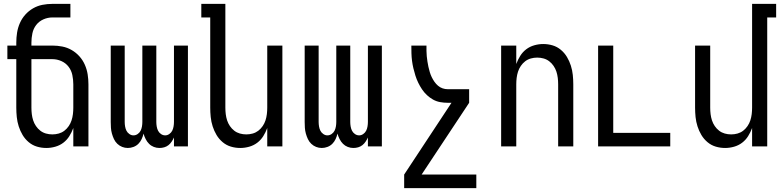

<svg xmlns="http://www.w3.org/2000/svg" viewBox="-20 -755 4040 990"><path d="M219 8Q194 8 170.5 1Q147 -6 128 -22Q109 -38 96.5 -59Q84 -80 76.5 -103.5Q69 -127 66.5 -151.5Q64 -176 64 -200V-450H18V-520H64V-535Q64 -561 68 -586.5Q72 -612 82.5 -636Q93 -660 110.5 -679.5Q128 -699 150.5 -712Q173 -725 198.5 -730Q224 -735 250 -735H343V-665H250Q226 -665 203.5 -655Q181 -645 166.5 -626Q152 -607 147 -583Q142 -559 142 -535V-520H250Q276 -520 301.5 -515Q327 -510 349.5 -497Q372 -484 389.5 -464.5Q407 -445 417.5 -421Q428 -397 432 -371.5Q436 -346 436 -320V0H358V-95Q350 -73 337.5 -53Q325 -33 306.5 -19Q288 -5 265 1.5Q242 8 219 8ZM250 -62Q267 -62 283 -66.5Q299 -71 312 -81Q325 -91 334.5 -105Q344 -119 349 -134.5Q354 -150 356 -166.5Q358 -183 358 -200V-320Q358 -344 353 -368Q348 -392 333.5 -411Q319 -430 296.5 -440Q274 -450 250 -450H142V-200Q142 -183 144 -166.5Q146 -150 151 -134.5Q156 -119 165.5 -105Q175 -91 188 -81Q201 -71 217 -66.5Q233 -62 250 -62Z M639 8Q624 8 610 2.5Q596 -3 585 -13.5Q574 -24 567.5 -38Q561 -52 557 -66.5Q553 -81 552 -96Q551 -111 551 -126V-520H623V-126Q623 -115 625 -103Q627 -91 632 -81Q637 -71 647 -64Q657 -57 668 -57Q680 -57 690 -64Q700 -71 705 -81Q710 -91 712 -103Q714 -115 714 -126V-520H786V-126Q786 -115 788 -103Q790 -91 795 -81Q800 -71 810 -64Q820 -57 832 -57Q843 -57 853 -64Q863 -71 868 -81Q873 -91 875 -103Q877 -115 877 -126V-520H949V0H877V-46Q872 -35 865 -24.5Q858 -14 848.5 -6.5Q839 1 827 4.5Q815 8 802 8Q787 8 773 2.5Q759 -3 748.5 -13.5Q738 -24 731 -38Q724 -52 720 -66Q717 -52 710.5 -38Q704 -24 693.5 -13.5Q683 -3 668.5 2.5Q654 8 639 8Z M1219 8Q1194 8 1170.5 1Q1147 -6 1128 -22Q1109 -38 1096.5 -59Q1084 -80 1076.5 -103.5Q1069 -127 1066.5 -151.5Q1064 -176 1064 -200V-665H1018V-735H1142V-200Q1142 -183 1144 -166.5Q1146 -150 1151 -134.5Q1156 -119 1165.5 -105Q1175 -91 1188 -81Q1201 -71 1217 -66.5Q1233 -62 1250 -62Q1267 -62 1283 -66.5Q1299 -71 1312 -81Q1325 -91 1334.5 -105Q1344 -119 1349 -134.5Q1354 -150 1356 -166.5Q1358 -183 1358 -200V-520H1436V0H1358V-95Q1350 -73 1337.5 -53Q1325 -33 1306.5 -19Q1288 -5 1265 1.5Q1242 8 1219 8Z M1639 8Q1624 8 1610 2.5Q1596 -3 1585 -13.5Q1574 -24 1567.5 -38Q1561 -52 1557 -66.5Q1553 -81 1552 -96Q1551 -111 1551 -126V-520H1623V-126Q1623 -115 1625 -103Q1627 -91 1632 -81Q1637 -71 1647 -64Q1657 -57 1668 -57Q1680 -57 1690 -64Q1700 -71 1705 -81Q1710 -91 1712 -103Q1714 -115 1714 -126V-520H1786V-126Q1786 -115 1788 -103Q1790 -91 1795 -81Q1800 -71 1810 -64Q1820 -57 1832 -57Q1843 -57 1853 -64Q1863 -71 1868 -81Q1873 -91 1875 -103Q1877 -115 1877 -126V-520H1949V0H1877V-46Q1872 -35 1865 -24.5Q1858 -14 1848.5 -6.5Q1839 1 1827 4.5Q1815 8 1802 8Q1787 8 1773 2.5Q1759 -3 1748.5 -13.5Q1738 -24 1731 -38Q1724 -52 1720 -66Q1717 -52 1710.5 -38Q1704 -24 1693.5 -13.5Q1683 -3 1668.5 2.5Q1654 8 1639 8Z M2436 215H2064V145L2308 -225H2289Q2269 -225 2249.5 -228.5Q2230 -232 2213 -241.5Q2196 -251 2181.5 -264.5Q2167 -278 2156 -294.5Q2145 -311 2136.5 -328.5Q2128 -346 2122 -365Q2116 -384 2111.5 -403Q2107 -422 2104.5 -441.5Q2102 -461 2101.5 -480.5Q2101 -500 2101 -520H2179Q2179 -506 2179 -492.5Q2179 -479 2180.5 -465Q2182 -451 2184 -437.5Q2186 -424 2189 -410.5Q2192 -397 2196 -383.5Q2200 -370 2206 -357.5Q2212 -345 2220 -333.5Q2228 -322 2238.5 -313Q2249 -304 2262 -299.5Q2275 -295 2289 -295H2399V-225L2154 145H2436Z M2564 0V-520H2642V-425Q2650 -447 2662.5 -467Q2675 -487 2693.5 -501Q2712 -515 2735 -521.5Q2758 -528 2781 -528Q2806 -528 2829.5 -521Q2853 -514 2872 -498Q2891 -482 2903.5 -461Q2916 -440 2923.5 -416.5Q2931 -393 2933.5 -368.5Q2936 -344 2936 -320V0H2858V-320Q2858 -337 2856 -353.5Q2854 -370 2849 -385.5Q2844 -401 2834.5 -415Q2825 -429 2812 -439Q2799 -449 2783 -453.5Q2767 -458 2750 -458Q2733 -458 2717 -453.5Q2701 -449 2688 -439Q2675 -429 2665.5 -415Q2656 -401 2651 -385.5Q2646 -370 2644 -353.5Q2642 -337 2642 -320V0Z M3064 0V-520H3142V-70H3436V0Z M3719 8Q3694 8 3670.5 1Q3647 -6 3628 -22Q3609 -38 3596.5 -59Q3584 -80 3576.5 -103.5Q3569 -127 3566.5 -151.5Q3564 -176 3564 -200V-520H3642V-200Q3642 -183 3644 -166.5Q3646 -150 3651 -134.5Q3656 -119 3665.5 -105Q3675 -91 3688 -81Q3701 -71 3717 -66.5Q3733 -62 3750 -62Q3767 -62 3783 -66.5Q3799 -71 3812 -81Q3825 -91 3834.5 -105Q3844 -119 3849 -134.5Q3854 -150 3856 -166.5Q3858 -183 3858 -200V-735H3982V-665H3936V0H3858V-95Q3850 -73 3837.5 -53Q3825 -33 3806.5 -19Q3788 -5 3765 1.5Q3742 8 3719 8Z"/></svg>

Font: Iosevka Term Curly
Style: Regular
Weight: 400
Designer: Belleve Invis
Foundry: Belleve Invis
Version: Version 32.3.0